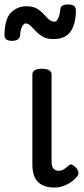

<svg xmlns="http://www.w3.org/2000/svg" viewBox="-51 -823 375 860"><path d="M193 17Q167 17 148 10Q129 3 117 -10Q105 -23 99.5 -42.5Q94 -62 94 -86V-489Q94 -502 104.5 -508.5Q115 -515 136 -515Q158 -515 169 -508.5Q180 -502 180 -489V-96Q180 -83 184 -74.5Q188 -66 195 -62Q202 -58 211 -58Q222 -58 230 -62Q238 -66 245 -72Q252 -78 260 -84Q267 -89 275.5 -83.5Q284 -78 293 -68Q298 -61 300 -52Q302 -43 296 -35Q285 -20 268 -8Q251 4 231.5 10.5Q212 17 193 17ZM188 -648Q160 -648 141.5 -658.5Q123 -669 110 -683Q97 -697 86 -707.5Q75 -718 63 -718Q56 -718 48.5 -705Q41 -692 39 -666Q38 -653 29 -646.5Q20 -640 3 -640Q-31 -640 -31 -666Q-30 -739 -1.5 -767Q27 -795 68 -795Q96 -795 114 -784.5Q132 -774 144 -760.5Q156 -747 167.5 -736.5Q179 -726 194 -726Q202 -726 209.5 -740.5Q217 -755 219 -781Q221 -803 253 -803Q273 -803 281 -796Q289 -789 289 -775Q288 -714 264.5 -681Q241 -648 188 -648Z"/></svg>

Font: Playwrite PT
Style: Regular
Weight: 400
Designer: Veronika Burian, José Scaglione
Foundry: TypeTogether
Version: Version 1.002